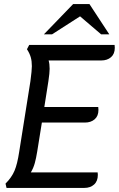

<svg xmlns="http://www.w3.org/2000/svg" viewBox="-20 -920 582 940"><path d="M542 -686Q542 -656 523.5 -640Q505 -624 476 -624H218Q223 -608 223 -583Q223 -563 217 -523L197 -396H461Q462 -392 462 -382Q462 -352 443.5 -336Q425 -320 396 -320H185L162 -177Q157 -146 150.5 -122Q144 -98 131 -76H458Q459 -72 459 -64Q459 -33 440.5 -16.5Q422 0 393 0H12L7 -21Q37 -51 51 -84Q65 -117 74 -177L129 -523Q136 -576 136 -596Q136 -621 130.5 -640Q125 -659 112 -679L123 -700H541Q542 -696 542 -686ZM338 -900H418L515 -752H475L372 -840L235 -752H195Z"/></svg>

Font: Thasadith
Style: Bold Italic
Weight: 700
Italic angle: -9°
Designer: Cadson Demak Co.,Ltd.
Foundry: Cadson Demak Co.,Ltd.
Version: Version 1.000; ttfautohint (v1.6)